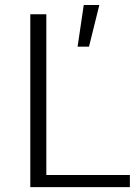

<svg xmlns="http://www.w3.org/2000/svg" viewBox="-20 -769 572 789"><path d="M104.5 0V-710.4H170.4V-49.8H513.7V0ZM298.8 -577.1 324.2 -748.5H388.2L345.7 -577.1Z"/></svg>

Font: Comme ExtraLight
Style: Regular
Weight: 250
Version: Version 1.000;gftools[0.9.27]